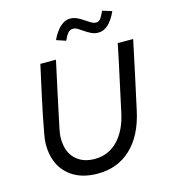

<svg xmlns="http://www.w3.org/2000/svg" viewBox="-132 -1015 991 1129"><g transform="rotate(-15 364.0 -450.5)"><path d="M71 0ZM639 -286Q608 -143 526.5 -66Q445 11 324 11Q220 11 155.5 -40Q91 -91 76 -178Q71 -206 71.5 -235.5Q72 -265 79 -299Q97 -399 119 -499.5Q141 -600 163 -700H258Q236 -600 215 -501.5Q194 -403 173 -303Q162 -253 168 -214Q175 -151 217.5 -114Q260 -77 329 -77Q412 -77 469.5 -136.5Q527 -196 549 -302Q570 -402 592 -501Q614 -600 634 -700H728Q706 -596 684 -493Q662 -390 639 -286ZM345 -792Q331 -797 316.5 -801.5Q302 -806 288 -811Q311 -860 339.5 -886Q368 -912 400 -912Q422 -912 442 -902.5Q462 -893 479.5 -881Q497 -869 512.5 -859.5Q528 -850 543 -850Q558 -850 568 -861Q578 -872 595 -908L652 -890Q606 -789 542 -789Q518 -789 498.5 -798.5Q479 -808 462.5 -819.5Q446 -831 430.5 -840.5Q415 -850 400 -850Q383 -850 370.5 -835.5Q358 -821 345 -792Z"/></g></svg>

Font: Rosa Sans
Style: Italic
Weight: 400
Italic angle: -12°
Designer: Pentagram / MCKL
Foundry: Pentagram / MCKL
Version: Version 1.005;September 16, 2019;FontCreator 11.5.0.2425 64-